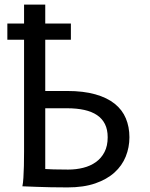

<svg xmlns="http://www.w3.org/2000/svg" viewBox="-20 -816 658 841"><path d="M178.2 -795.9V-712.9H290.5V-642.1H178.2V-417.5H273.4Q345.7 -417.5 397.5 -402.8Q449.2 -388.2 482.4 -361.6Q515.6 -335 531.2 -297.6Q546.9 -260.3 546.9 -214.8Q546.9 -170.4 530.8 -130.4Q514.6 -90.3 481.4 -60.3Q448.2 -30.3 397.2 -12.7Q346.2 4.9 275.9 4.9Q238.3 4.9 202.9 4.2Q167.5 3.4 139.6 2.4Q106.9 1.5 78.1 0Q81.1 -14.6 82.5 -37.6Q84 -60.5 84.7 -89.4Q85.4 -118.2 85.4 -151.9V-642.1H12.2V-712.9H85.4V-795.9ZM178.2 -75.7Q191.9 -74.7 214.6 -74Q237.3 -73.2 278.3 -73.2Q313.5 -73.2 344.7 -81.1Q376 -88.9 399.9 -106Q423.8 -123 437.7 -149.9Q451.7 -176.8 451.7 -214.8Q451.7 -248.5 439.7 -272.5Q427.7 -296.4 405 -311.8Q382.3 -327.1 349.1 -334.5Q315.9 -341.8 273.4 -341.8H178.2Z"/></svg>

Font: Andika
Style: Regular
Weight: 400
Designer: Victor Gaultney, Annie Olsen, Julie Remington, Don Collingsworth, Eric Hays
Foundry: SIL International
Version: Version 1.001